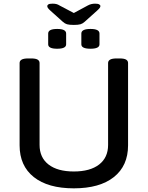

<svg xmlns="http://www.w3.org/2000/svg" viewBox="-20 -1021 806 1048"><path d="M383 7Q242 7 164.5 -54.5Q87 -116 87 -228V-677Q87 -689 98 -695.5Q109 -702 134 -702H150Q175 -702 185.5 -695.5Q196 -689 196 -677V-230Q196 -161 245 -123Q294 -85 383 -85Q472 -85 521 -123Q570 -161 570 -230V-677Q570 -689 581 -695.5Q592 -702 617 -702H633Q658 -702 668.5 -695.5Q679 -689 679 -677V-228Q679 -116 601.5 -54.5Q524 7 383 7ZM474 -755Q424 -755 424 -779V-838Q424 -863 474 -863Q523 -863 523 -838V-779Q523 -755 474 -755ZM292 -755Q243 -755 243 -779V-838Q243 -863 292 -863Q341 -863 341 -838V-779Q341 -755 292 -755ZM499 -1001Q515 -1001 521.5 -997Q528 -993 528 -988Q528 -983 524 -977.5Q520 -972 510 -963L442 -902Q431 -892 419 -888.5Q407 -885 383 -885Q358 -885 346 -888.5Q334 -892 323 -902L255 -963Q245 -972 241.5 -977.5Q238 -983 238 -988Q238 -993 244 -997Q250 -1001 267 -1001Q278 -1001 287 -999Q296 -997 307 -990L383 -950L459 -991Q477 -1001 499 -1001Z"/></svg>

Font: Asap Semi Expanded Medium
Style: Regular
Weight: 500
Width: 6
Designer: Pablo Cosgaya
Foundry: Omnibus-Type
Version: Version 3.001; ttfautohint (v1.8.4.7-5d5b)